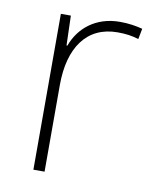

<svg xmlns="http://www.w3.org/2000/svg" viewBox="-67 -590 517 643"><g transform="rotate(10 191.5 -269.0)"><path d="M290 -538C207 -538 152 -490 130 -429H127L124 -530H90V0H128V-295C128 -421 183 -502 288 -502C316 -502 337 -499 360 -492L367 -528C344 -534 319 -538 290 -538Z"/></g></svg>

Font: Noto Sans Georgian ExtraLight
Style: Regular
Weight: 200
Designer: Monotype Design Team, Akaki Razmadze
Foundry: Google LLC
Version: Version 2.005